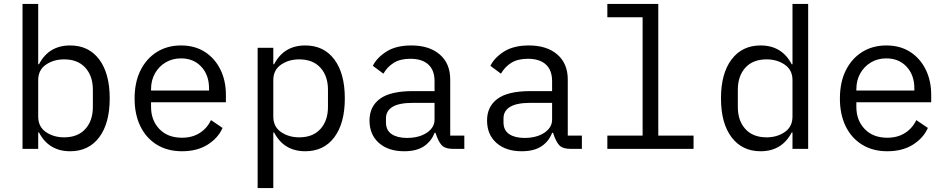

<svg xmlns="http://www.w3.org/2000/svg" viewBox="-20 -760 4840 980"><path d="M95 -740H175V-432H179Q229 -528 338 -528Q433 -528 486.5 -456.5Q540 -385 540 -258Q540 -131 486.5 -59.5Q433 12 338 12Q229 12 179 -84H175V0H95ZM307 -59Q377 -59 415.5 -101.5Q454 -144 454 -214V-302Q454 -372 415.5 -414.5Q377 -457 307 -457Q254 -457 214.5 -430Q175 -403 175 -351V-165Q175 -113 214.5 -86Q254 -59 307 -59Z M909 12Q835 12 780.5 -21.5Q726 -55 696.5 -115.5Q667 -176 667 -257Q667 -340 697 -400.5Q727 -461 780.5 -494.5Q834 -528 904 -528Q974 -528 1025 -495.5Q1076 -463 1104.5 -406Q1133 -349 1133 -276V-238H751V-214Q751 -146 793.5 -101.5Q836 -57 909 -57Q961 -57 999 -81Q1037 -105 1057 -147L1116 -107Q1093 -55 1039.5 -21.5Q986 12 909 12ZM904 -462Q860 -462 825.5 -441.5Q791 -421 771 -385.5Q751 -350 751 -305V-298H1047V-309Q1047 -377 1007.5 -419.5Q968 -462 904 -462Z M1295 -516H1375V-432H1379Q1429 -528 1538 -528Q1633 -528 1686.5 -456.5Q1740 -385 1740 -258Q1740 -131 1686.5 -59.5Q1633 12 1538 12Q1429 12 1379 -84H1375V200H1295ZM1507 -59Q1577 -59 1615.5 -101.5Q1654 -144 1654 -214V-302Q1654 -372 1615.5 -414.5Q1577 -457 1507 -457Q1454 -457 1414.5 -430Q1375 -403 1375 -351V-165Q1375 -113 1414.5 -86Q1454 -59 1507 -59Z M2295 0Q2250 0 2233 -20.5Q2216 -41 2205 -76L2203 -82H2198Q2182 -39 2144 -13.5Q2106 12 2043 12Q1962 12 1914 -30.5Q1866 -73 1866 -145Q1866 -216 1919 -255.5Q1972 -295 2088 -295H2198V-346Q2198 -402 2166 -431Q2134 -460 2075 -460Q2023 -460 1990 -439.5Q1957 -419 1937 -384L1883 -424Q1903 -465 1952 -496.5Q2001 -528 2080 -528Q2171 -528 2224.5 -482Q2278 -436 2278 -354V-68H2350V0ZM2057 -56Q2119 -56 2158.5 -82.5Q2198 -109 2198 -149V-235H2088Q2017 -235 1983.5 -214.5Q1950 -194 1950 -156V-135Q1950 -95 1979 -75.5Q2008 -56 2057 -56Z M2895 0Q2850 0 2833 -20.5Q2816 -41 2805 -76L2803 -82H2798Q2782 -39 2744 -13.5Q2706 12 2643 12Q2562 12 2514 -30.5Q2466 -73 2466 -145Q2466 -216 2519 -255.5Q2572 -295 2688 -295H2798V-346Q2798 -402 2766 -431Q2734 -460 2675 -460Q2623 -460 2590 -439.5Q2557 -419 2537 -384L2483 -424Q2503 -465 2552 -496.5Q2601 -528 2680 -528Q2771 -528 2824.5 -482Q2878 -436 2878 -354V-68H2950V0ZM2657 -56Q2719 -56 2758.5 -82.5Q2798 -109 2798 -149V-235H2688Q2617 -235 2583.5 -214.5Q2550 -194 2550 -156V-135Q2550 -95 2579 -75.5Q2608 -56 2657 -56Z M3080 -68H3260V-672H3080V-740H3340V-68H3520V0H3080Z M4025 -84H4021Q3971 12 3862 12Q3768 12 3714 -59.5Q3660 -131 3660 -258Q3660 -385 3714 -456.5Q3768 -528 3862 -528Q3971 -528 4021 -432H4025V-740H4105V0H4025ZM3893 -59Q3946 -59 3985.5 -86Q4025 -113 4025 -165V-351Q4025 -403 3985.5 -430Q3946 -457 3893 -457Q3823 -457 3784.5 -414.5Q3746 -372 3746 -302V-214Q3746 -144 3784.5 -101.5Q3823 -59 3893 -59Z M4509 12Q4435 12 4380.5 -21.5Q4326 -55 4296.5 -115.5Q4267 -176 4267 -257Q4267 -340 4297 -400.5Q4327 -461 4380.5 -494.5Q4434 -528 4504 -528Q4574 -528 4625 -495.5Q4676 -463 4704.5 -406Q4733 -349 4733 -276V-238H4351V-214Q4351 -146 4393.5 -101.5Q4436 -57 4509 -57Q4561 -57 4599 -81Q4637 -105 4657 -147L4716 -107Q4693 -55 4639.5 -21.5Q4586 12 4509 12ZM4504 -462Q4460 -462 4425.5 -441.5Q4391 -421 4371 -385.5Q4351 -350 4351 -305V-298H4647V-309Q4647 -377 4607.5 -419.5Q4568 -462 4504 -462Z"/></svg>

Font: Lilex Nerd Font
Style: Regular
Weight: 400
Designer: Mike Abbink, Paul van der Laan, Pieter van Rosmalen, Mikhael Khrustik
Foundry: Mikhael Khrustik
Version: Version 2.400; ttfautohint (v1.8.4.7-5d5b);Nerd Fonts 3.3.0